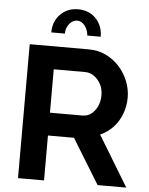

<svg xmlns="http://www.w3.org/2000/svg" viewBox="-60 -965 786 1014"><g transform="rotate(5 332.5 -458.0)"><path d="M74 0V-710H388Q437 -710 478.5 -690Q520 -670 550.5 -636Q581 -602 597.5 -560Q614 -518 614 -474Q614 -429 598.5 -387.5Q583 -346 554 -315Q525 -284 486 -267L648 0H496L350 -238H212V0ZM212 -359H385Q411 -359 431 -374.5Q451 -390 463 -416Q475 -442 475 -474Q475 -508 461 -533.5Q447 -559 425.5 -574Q404 -589 379 -589H212ZM254 -782H182Q182 -840 219 -878Q256 -916 313 -916Q371 -916 407.5 -878Q444 -840 444 -782H373Q370 -814 353 -835Q336 -856 313 -856Q290 -856 272 -834Q254 -812 254 -782Z"/></g></svg>

Font: YasnoRaleway
Style: Bold
Weight: 700
Designer: Matt McInerney, Pablo Impallari, Rodrigo Fuenzalida
Foundry: Matt McInerney, Pablo Impallari, Rodrigo Fuenzalida
Version: Version 4.026